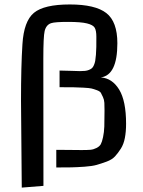

<svg xmlns="http://www.w3.org/2000/svg" viewBox="-20 -751 643 861"><path d="M545.4 -195.8Q545.4 -160.6 540 -132.6Q534.7 -104.5 522 -84.5Q509.3 -64.5 495.8 -49.8Q482.4 -35.2 457.8 -26.1Q433.1 -17.1 413.3 -11.5Q393.6 -5.9 358.9 -3.4Q324.2 -1 299.6 -0.5Q274.9 0 232.4 0V-79.1Q252.9 -79.1 292.5 -78.6Q332 -78.1 345.7 -78.1Q371.6 -78.1 385.5 -79.3Q399.4 -80.6 412.8 -87.4Q426.3 -94.2 431.9 -104.2Q437.5 -114.3 442.1 -136Q446.8 -157.7 447.8 -184.1Q448.7 -210.4 448.7 -254.9Q448.7 -275.9 448 -289.8Q447.3 -303.7 441.7 -315.7Q436 -327.6 432.4 -334.5Q428.7 -341.3 414.1 -346.7Q399.4 -352.1 390.1 -354.2Q380.9 -356.4 354 -357.9Q327.1 -359.4 309.1 -359.6Q291 -359.9 249.5 -359.9Q248 -359.9 247.1 -359.9V-434.6Q269 -434.6 299.1 -433.3Q329.1 -432.1 338.4 -432.1Q352.1 -432.1 361.3 -433.1Q370.6 -434.1 378.9 -437.5Q387.2 -440.9 392.1 -445.1Q397 -449.2 401.1 -458.7Q405.3 -468.3 407 -478Q408.7 -487.8 410.2 -505.4Q411.6 -522.9 411.9 -540.5Q412.1 -558.1 412.1 -585.9Q412.1 -613.8 404.8 -626.5Q397.5 -639.2 370.1 -646Q342.8 -652.8 285.2 -652.8Q225.6 -652.8 209 -647Q187 -639.6 180.2 -611.8Q174.3 -586.9 174.3 -488.8Q174.3 -454.6 174.3 -447.3Q174.3 -358.9 174.6 -182.1Q174.8 -5.4 174.8 82.5L77.6 90.3Q77.6 26.4 75.9 -103.8Q74.2 -233.9 74.2 -299.3Q74.2 -454.6 80.6 -552.7Q86.9 -656.2 132.3 -693.6Q177.7 -731 293 -731Q407.2 -731 456.8 -692.4Q506.3 -653.8 506.3 -557.1Q506.3 -414.1 432.1 -403.8Q482.9 -400.4 514.2 -349.6Q545.4 -298.8 545.4 -195.8Z"/></svg>

Font: Coda
Style: Regular
Weight: 400
Designer: vernon adams
Foundry: vernon adams
Version: Version 2.001; ttfautohint (v0.8) -r 50 -G 200 -x